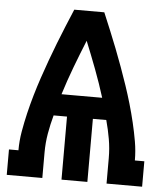

<svg xmlns="http://www.w3.org/2000/svg" viewBox="-53 -781 705 828"><g transform="rotate(5 300.0 -367.5)"><path d="M7 0V-110H48Q48 -151 55 -191.5Q62 -232 71.5 -272Q81 -312 92.5 -351.5Q104 -391 117 -429.5Q130 -468 144 -506.5Q158 -545 173 -583.5Q188 -622 203.5 -659.5Q219 -697 235 -735H365Q381 -697 396.5 -659.5Q412 -622 427 -583.5Q442 -545 456 -506.5Q470 -468 483 -429.5Q496 -391 507.5 -351.5Q519 -312 528.5 -272Q538 -232 545 -191.5Q552 -151 552 -110H593V0H439V-110Q439 -152 432 -192.5Q425 -233 414 -273H356V0H244V-273H186Q175 -233 168 -192.5Q161 -152 161 -110V0ZM388 -367Q369 -428 346.5 -487.5Q324 -547 300 -606Q276 -547 253.5 -487.5Q231 -428 212 -367Z"/></g></svg>

Font: Iosevka Curly Slab XBdEx
Style: Regular
Weight: 800
Width: 7
Monospace: yes
Designer: Belleve Invis
Foundry: Belleve Invis
Version: Version 11.0.0; ttfautohint (v1.8.3)